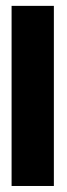

<svg xmlns="http://www.w3.org/2000/svg" viewBox="-20 -618 223 638"><path d="M18.5 0H159V-598.5H18.5Z"/></svg>

Font: Anybody ExtraCondensed
Style: Bold
Weight: 700
Width: 2
Version: Version 1.113;gftools[0.9.25]